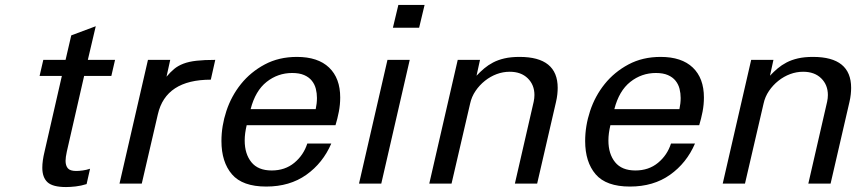

<svg xmlns="http://www.w3.org/2000/svg" viewBox="-20 -742 3463 776"><path d="M250 -129Q245 -106 245 -92Q245 -73 254 -62Q263 -51 288 -51Q299 -51 314 -53Q329 -55 344 -60L330 2Q308 9 286 11.5Q264 14 247 14Q193 14 172 -5.5Q151 -25 151 -64Q151 -92 160 -129L230 -435H140L155 -500H245L268 -599L367 -636L335 -500H445L430 -435H320Z M578 -500H668L653 -432Q668 -450 683.5 -463Q699 -476 721 -484.5Q743 -493 774 -496.5Q805 -500 850 -500L832 -420Q650 -420 618 -280L553 0H463Z M875 -172Q875 -233 895 -293.5Q915 -354 954 -402.5Q993 -451 1050 -481.5Q1107 -512 1180 -512Q1265 -512 1310 -469Q1355 -426 1355 -348Q1355 -319 1349.5 -290.5Q1344 -262 1336 -236H977Q973 -219 971 -204Q969 -189 969 -174Q969 -120 996 -86.5Q1023 -53 1078 -53Q1132 -53 1169.5 -84Q1207 -115 1222 -162H1319Q1285 -83 1218 -35.5Q1151 12 1056 12Q960 12 917.5 -37.5Q875 -87 875 -172ZM1256 -301Q1261 -324 1261 -346Q1261 -365 1256.5 -383Q1252 -401 1240.5 -415.5Q1229 -430 1209.5 -438.5Q1190 -447 1161 -447Q1103 -447 1057.5 -411Q1012 -375 993 -301Z M1568 -630 1590 -722H1696L1674 -630ZM1431 0 1546 -500H1636L1521 0Z M1830 -500H1920L1906 -436Q1921 -452 1937 -465.5Q1953 -479 1973 -489.5Q1993 -500 2019 -506Q2045 -512 2080 -512Q2234 -512 2234 -387Q2234 -375 2232.5 -360.5Q2231 -346 2227 -329L2151 0H2061L2137 -331Q2140 -345 2140 -358Q2140 -399 2113 -425.5Q2086 -452 2040 -452Q2013 -452 1987.5 -442.5Q1962 -433 1940 -415.5Q1918 -398 1902 -374.5Q1886 -351 1880 -323L1805 0H1715Z M2345 -172Q2345 -233 2365 -293.5Q2385 -354 2424 -402.5Q2463 -451 2520 -481.5Q2577 -512 2650 -512Q2735 -512 2780 -469Q2825 -426 2825 -348Q2825 -319 2819.5 -290.5Q2814 -262 2806 -236H2447Q2443 -219 2441 -204Q2439 -189 2439 -174Q2439 -120 2466 -86.5Q2493 -53 2548 -53Q2602 -53 2639.5 -84Q2677 -115 2692 -162H2789Q2755 -83 2688 -35.5Q2621 12 2526 12Q2430 12 2387.5 -37.5Q2345 -87 2345 -172ZM2726 -301Q2731 -324 2731 -346Q2731 -365 2726.5 -383Q2722 -401 2710.5 -415.5Q2699 -430 2679.5 -438.5Q2660 -447 2631 -447Q2573 -447 2527.5 -411Q2482 -375 2463 -301Z M3016 -500H3106L3092 -436Q3107 -452 3123 -465.5Q3139 -479 3159 -489.5Q3179 -500 3205 -506Q3231 -512 3266 -512Q3420 -512 3420 -387Q3420 -375 3418.5 -360.5Q3417 -346 3413 -329L3337 0H3247L3323 -331Q3326 -345 3326 -358Q3326 -399 3299 -425.5Q3272 -452 3226 -452Q3199 -452 3173.5 -442.5Q3148 -433 3126 -415.5Q3104 -398 3088 -374.5Q3072 -351 3066 -323L2991 0H2901Z"/></svg>

Font: Perun
Style: Italic
Weight: 400
Italic angle: -12°
Foundry: Copyright (c) Stefan Peev, Context Ltd, 2016
Version: Version 1.027